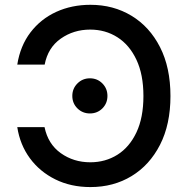

<svg xmlns="http://www.w3.org/2000/svg" viewBox="-20 -757 773 787"><path d="M350.6 9.8Q270.5 9.8 206.8 -21.7Q143.1 -53.2 102.5 -108.4Q62 -163.6 50.8 -235.8H162.6Q176.8 -166.5 229.2 -129.2Q281.7 -91.8 350.1 -91.8Q412.1 -91.8 461.4 -122.8Q510.7 -153.8 539.3 -214.4Q567.9 -274.9 567.9 -363.3Q567.9 -451.2 539.3 -512Q510.7 -572.8 461.4 -604.2Q412.1 -635.7 349.6 -635.7Q281.7 -635.7 229 -598.6Q176.3 -561.5 163.1 -492.2H50.8Q63 -569.3 105 -624.3Q147 -679.2 210.4 -708.3Q273.9 -737.3 350.6 -737.3Q444.8 -737.3 519 -692.4Q593.3 -647.5 636 -563.7Q678.7 -480 678.7 -363.3Q678.7 -247.1 636 -163.6Q593.3 -80.1 519.3 -35.2Q445.3 9.8 350.6 9.8ZM348.6 -292Q318.4 -292 297.4 -312.7Q276.4 -333.5 276.4 -363.8Q276.4 -394 297.4 -415Q318.4 -436 348.6 -436Q378.9 -436 399.7 -415Q420.4 -394 420.4 -363.8Q420.4 -333.5 399.7 -312.7Q378.9 -292 348.6 -292Z"/></svg>

Font: Inter Medium
Style: Regular
Weight: 500
Designer: Rasmus Andersson
Foundry: rsms
Version: Version 4.001;git-9221beed3